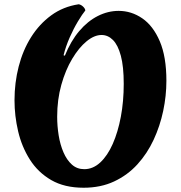

<svg xmlns="http://www.w3.org/2000/svg" viewBox="-20 -855 847 900"><path d="M372 25Q282 25 220 -11Q158 -47 120 -107Q82 -167 65 -239.5Q48 -312 48 -385Q48 -467 67.5 -543Q87 -619 125.5 -680.5Q164 -742 220 -783Q276 -824 349 -835Q360 -833 369.5 -824Q379 -815 380 -806Q366 -789 345.5 -755Q325 -721 306.5 -679Q288 -637 278 -596L284 -594Q312 -663 351.5 -709.5Q391 -756 438.5 -780Q486 -804 536 -804Q596 -804 647 -769Q698 -734 729 -661.5Q760 -589 760 -476Q760 -406 745 -335Q730 -264 700 -199.5Q670 -135 624 -84.5Q578 -34 515 -4.5Q452 25 372 25ZM375 -62Q416 -62 450 -93.5Q484 -125 508.5 -180.5Q533 -236 546.5 -308Q560 -380 560 -462Q560 -543 546.5 -593.5Q533 -644 509.5 -667.5Q486 -691 456 -691Q422 -691 386 -661.5Q350 -632 318.5 -579.5Q287 -527 267.5 -457.5Q248 -388 248 -308Q248 -264 255 -220.5Q262 -177 277.5 -141Q293 -105 317 -83.5Q341 -62 375 -62Z"/></svg>

Font: Merienda Black
Style: Regular
Weight: 900
Designer: Eduardo Rodriguez Tunni
Foundry: Eduardo Rodriguez Tunni
Version: Version 2.001